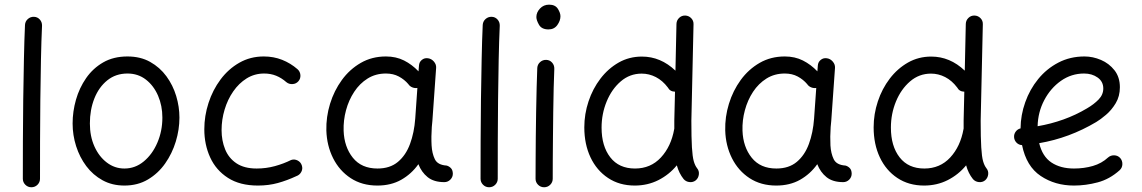

<svg xmlns="http://www.w3.org/2000/svg" viewBox="-20 -768 4906 825"><path d="M126 -695.8Q141.1 -695.3 151.1 -684.1Q161.1 -672.9 160.6 -657.2Q157.7 -595.2 156 -512.5Q154.3 -429.7 153.3 -338.6Q152.3 -247.6 152.1 -159.9Q151.9 -72.3 151.9 0Q151.9 15.1 141.1 25.9Q130.4 36.6 114.7 36.6Q99.6 36.6 88.9 25.9Q78.1 15.1 78.1 0Q78.1 -72.3 78.4 -160.2Q78.6 -248 79.8 -339.4Q81.1 -430.7 82.8 -514.2Q84.5 -597.7 87.4 -661.1Q88.4 -676.3 99.6 -686.3Q110.8 -696.3 126 -695.8Z M527.8 -525.4Q583.5 -525.4 625.2 -502Q667 -478.5 695.1 -440.2Q723.1 -401.9 737.1 -355.5Q751 -309.1 751 -262.7Q751 -211.4 735.4 -159.9Q719.7 -108.4 689.7 -65.7Q659.7 -22.9 615.7 3.2Q571.8 29.3 514.6 29.3Q461.9 29.3 420.7 6.6Q379.4 -16.1 350.8 -54.2Q322.3 -92.3 307.1 -139.9Q292 -187.5 292 -237.3Q292 -288.6 306.4 -339.4Q320.8 -390.1 350.1 -432.4Q379.4 -474.6 423.6 -500Q467.8 -525.4 527.8 -525.4ZM527.8 -452.1Q477.5 -452.1 441.2 -422.9Q404.8 -393.6 385.5 -345Q366.2 -296.4 366.2 -237.3Q366.2 -182.6 385.7 -138.9Q405.3 -95.2 439 -69.6Q472.7 -43.9 514.6 -43.9Q561 -43.9 597.9 -74.5Q634.8 -105 656.2 -155Q677.7 -205.1 677.7 -262.7Q677.7 -313.5 659.2 -356.7Q640.6 -399.9 606.9 -426Q573.2 -452.1 527.8 -452.1Z M1262.2 -418.9Q1252.4 -407.7 1237.1 -406.7Q1221.7 -405.8 1210.4 -415Q1189.9 -433.1 1166.5 -442.6Q1143.1 -452.1 1115.2 -452.1Q1073.7 -452.1 1040 -431.2Q1006.3 -410.2 982.2 -375.2Q958 -340.3 945.1 -297.1Q932.1 -253.9 932.1 -209Q932.1 -164.1 947.3 -126.5Q962.4 -88.9 995.8 -66.4Q1029.3 -43.9 1083 -43.9Q1123.5 -43.9 1161.1 -54.2Q1198.7 -64.5 1231 -80.6Q1245.1 -85.4 1258.8 -78.4Q1272.5 -71.3 1276.9 -57.1Q1281.7 -43 1274.7 -29.5Q1267.6 -16.1 1253.4 -11.2Q1213.9 7.3 1174.1 18.3Q1134.3 29.3 1088.4 29.3Q1010.7 29.3 959.5 -3.7Q908.2 -36.6 883.1 -91.6Q857.9 -146.5 857.9 -212.4Q857.9 -270 876 -325.7Q894 -381.3 927.7 -426.5Q961.4 -471.7 1008.5 -498.5Q1055.7 -525.4 1113.3 -525.4Q1155.8 -525.4 1192.1 -511Q1228.5 -496.6 1258.3 -470.7Q1269.5 -460.9 1270.8 -445.6Q1272 -430.2 1262.2 -418.9Z M1889.2 14.6Q1844.2 14.6 1817.6 -6.8Q1791 -28.3 1777.8 -62.5Q1748 -20.5 1704.1 4.4Q1660.2 29.3 1601.6 29.3Q1535.6 29.3 1487.1 -2.4Q1438.5 -34.2 1411.4 -88.1Q1384.3 -142.1 1382.3 -207.5Q1380.9 -265.6 1398.2 -322Q1415.5 -378.4 1449 -424.3Q1482.4 -470.2 1530.3 -497.8Q1578.1 -525.4 1638.2 -525.4Q1681.6 -525.4 1716.1 -508.1Q1750.5 -490.7 1778.3 -461.4L1780.3 -486.3Q1781.2 -501.5 1792.7 -510.7Q1804.2 -520 1819.3 -517.6Q1834 -515.6 1844.5 -503.4Q1855 -491.2 1854 -476.6L1837.9 -248.5Q1836.9 -235.4 1835.4 -222.2Q1834 -202.6 1833.7 -181.4Q1833.5 -160.2 1834.5 -143.1Q1836.4 -108.9 1848.4 -84Q1860.4 -59.1 1898.9 -56.6Q1908.7 -54.2 1917 -46.1Q1925.3 -38.1 1925.8 -22Q1925.8 -6.8 1915 3.9Q1904.3 14.6 1889.2 14.6ZM1602.1 -43.9Q1655.8 -43.9 1689.9 -72.5Q1724.1 -101.1 1741.9 -149.7Q1759.8 -198.2 1764.2 -258.3L1773.4 -390.1Q1762.7 -388.2 1751.7 -392.6Q1740.7 -397 1734.4 -406.7Q1717.8 -426.3 1693.8 -439.2Q1669.9 -452.1 1638.2 -452.1Q1594.2 -452.1 1559.8 -430.7Q1525.4 -409.2 1502 -373.5Q1478.5 -337.9 1466.8 -294.4Q1455.1 -251 1456.5 -206.5Q1459 -136.7 1496.1 -90.3Q1533.2 -43.9 1602.1 -43.9Z M2092.8 -695.8Q2107.9 -695.3 2117.9 -684.1Q2127.9 -672.9 2127.4 -657.2Q2124.5 -595.2 2122.8 -512.5Q2121.1 -429.7 2120.1 -338.6Q2119.1 -247.6 2118.9 -159.9Q2118.7 -72.3 2118.7 0Q2118.7 15.1 2107.9 25.9Q2097.2 36.6 2081.5 36.6Q2066.4 36.6 2055.7 25.9Q2044.9 15.1 2044.9 0Q2044.9 -72.3 2045.2 -160.2Q2045.4 -248 2046.6 -339.4Q2047.9 -430.7 2049.6 -514.2Q2051.3 -597.7 2054.2 -661.1Q2055.2 -676.3 2066.4 -686.3Q2077.6 -696.3 2092.8 -695.8Z M2284.7 -694.8Q2284.7 -714.8 2300.3 -731.4Q2315.9 -748 2339.4 -748Q2365.7 -748 2377 -730.2Q2388.2 -712.4 2388.2 -698.2Q2388.2 -679.2 2374.8 -660.4Q2361.3 -641.6 2336.9 -641.6Q2307.6 -641.6 2296.1 -661.4Q2284.7 -681.2 2284.7 -694.8ZM2327.1 -510.7Q2342.3 -510.3 2352.3 -499Q2362.3 -487.8 2361.8 -472.2Q2360.4 -438.5 2359.1 -390.1Q2357.9 -341.8 2357.2 -286.9Q2356.4 -231.9 2356 -177.7Q2355.5 -123.5 2355.2 -77.1Q2355 -30.8 2355 0Q2355 15.1 2344.2 25.9Q2333.5 36.6 2317.9 36.6Q2302.7 36.6 2292 25.9Q2281.2 15.1 2281.2 0Q2281.2 -30.8 2281.5 -77.4Q2281.7 -124 2282.2 -178.5Q2282.7 -232.9 2283.7 -288.1Q2284.7 -343.3 2285.9 -392.1Q2287.1 -440.9 2288.6 -476.1Q2289.6 -491.2 2300.8 -501.2Q2312 -511.2 2327.1 -510.7Z M2738.3 -524.9Q2818.8 -524.9 2882.3 -464.4L2886.7 -665.5Q2887.2 -680.7 2898.2 -691.2Q2909.2 -701.7 2924.3 -701.2Q2939.5 -700.7 2950 -689.9Q2960.4 -679.2 2960 -664.1L2950.7 -249Q2950.7 -175.3 2953.1 -135Q2955.6 -94.7 2960.9 -75.7Q2966.3 -56.6 2975.1 -45.4Q2984.9 -33.7 2982.9 -18.3Q2981 -2.9 2969.7 6.8Q2958 16.1 2942.6 14.4Q2927.2 12.7 2917.5 1.5Q2897.5 -23.4 2888.2 -57.6Q2855.5 -17.6 2809.1 5.9Q2762.7 29.3 2707.5 29.3Q2641.6 29.3 2592.8 -3.2Q2543.9 -35.6 2517.3 -92Q2490.7 -148.4 2490.7 -220.7Q2490.7 -277.8 2508.8 -332.3Q2526.9 -386.7 2560.1 -430.2Q2593.3 -473.6 2638.4 -499.3Q2683.6 -524.9 2738.3 -524.9ZM2564.9 -219.7Q2564.9 -140.1 2602.3 -92Q2639.6 -43.9 2708.5 -43.9Q2775.9 -43.9 2819.8 -91.3Q2863.8 -138.7 2877 -213.4Q2877 -214.8 2877.4 -215.8Q2877.4 -224.1 2877.4 -232.7Q2877.4 -241.2 2877.4 -250L2880.4 -374Q2858.9 -374.5 2849.6 -392.1Q2827.1 -421.9 2798.1 -436.8Q2769 -451.7 2737.3 -451.7Q2686 -451.7 2647.2 -418.2Q2608.4 -384.8 2586.7 -331.8Q2564.9 -278.8 2564.9 -219.7Z M3603 14.6Q3558.1 14.6 3531.5 -6.8Q3504.9 -28.3 3491.7 -62.5Q3461.9 -20.5 3418 4.4Q3374 29.3 3315.4 29.3Q3249.5 29.3 3200.9 -2.4Q3152.3 -34.2 3125.2 -88.1Q3098.1 -142.1 3096.2 -207.5Q3094.7 -265.6 3112.1 -322Q3129.4 -378.4 3162.8 -424.3Q3196.3 -470.2 3244.1 -497.8Q3292 -525.4 3352.1 -525.4Q3395.5 -525.4 3429.9 -508.1Q3464.4 -490.7 3492.2 -461.4L3494.1 -486.3Q3495.1 -501.5 3506.6 -510.7Q3518.1 -520 3533.2 -517.6Q3547.9 -515.6 3558.3 -503.4Q3568.8 -491.2 3567.9 -476.6L3551.8 -248.5Q3550.8 -235.4 3549.3 -222.2Q3547.9 -202.6 3547.6 -181.4Q3547.4 -160.2 3548.3 -143.1Q3550.3 -108.9 3562.3 -84Q3574.2 -59.1 3612.8 -56.6Q3622.6 -54.2 3630.9 -46.1Q3639.2 -38.1 3639.6 -22Q3639.6 -6.8 3628.9 3.9Q3618.2 14.6 3603 14.6ZM3315.9 -43.9Q3369.6 -43.9 3403.8 -72.5Q3438 -101.1 3455.8 -149.7Q3473.6 -198.2 3478 -258.3L3487.3 -390.1Q3476.6 -388.2 3465.6 -392.6Q3454.6 -397 3448.2 -406.7Q3431.6 -426.3 3407.7 -439.2Q3383.8 -452.1 3352.1 -452.1Q3308.1 -452.1 3273.7 -430.7Q3239.3 -409.2 3215.8 -373.5Q3192.4 -337.9 3180.7 -294.4Q3168.9 -251 3170.4 -206.5Q3172.9 -136.7 3210 -90.3Q3247.1 -43.9 3315.9 -43.9Z M3981.4 -524.9Q4062 -524.9 4125.5 -464.4L4129.9 -665.5Q4130.4 -680.7 4141.4 -691.2Q4152.3 -701.7 4167.5 -701.2Q4182.6 -700.7 4193.1 -689.9Q4203.6 -679.2 4203.1 -664.1L4193.8 -249Q4193.8 -175.3 4196.3 -135Q4198.7 -94.7 4204.1 -75.7Q4209.5 -56.6 4218.3 -45.4Q4228 -33.7 4226.1 -18.3Q4224.1 -2.9 4212.9 6.8Q4201.2 16.1 4185.8 14.4Q4170.4 12.7 4160.6 1.5Q4140.6 -23.4 4131.3 -57.6Q4098.6 -17.6 4052.2 5.9Q4005.9 29.3 3950.7 29.3Q3884.8 29.3 3835.9 -3.2Q3787.1 -35.6 3760.5 -92Q3733.9 -148.4 3733.9 -220.7Q3733.9 -277.8 3752 -332.3Q3770 -386.7 3803.2 -430.2Q3836.4 -473.6 3881.6 -499.3Q3926.8 -524.9 3981.4 -524.9ZM3808.1 -219.7Q3808.1 -140.1 3845.5 -92Q3882.8 -43.9 3951.7 -43.9Q4019 -43.9 4063 -91.3Q4106.9 -138.7 4120.1 -213.4Q4120.1 -214.8 4120.6 -215.8Q4120.6 -224.1 4120.6 -232.7Q4120.6 -241.2 4120.6 -250L4123.5 -374Q4102.1 -374.5 4092.8 -392.1Q4070.3 -421.9 4041.3 -436.8Q4012.2 -451.7 3980.5 -451.7Q3929.2 -451.7 3890.4 -418.2Q3851.6 -384.8 3829.8 -331.8Q3808.1 -278.8 3808.1 -219.7Z M4791 -36.6Q4748 2 4696.8 15.6Q4645.5 29.3 4594.7 29.3Q4513.2 29.3 4451.7 -12Q4390.1 -53.2 4371.6 -144.5Q4357.9 -145 4348.1 -154.8Q4338.4 -164.6 4337.4 -178.2Q4336.4 -191.9 4344.5 -202.6Q4352.5 -213.4 4365.2 -216.3Q4365.7 -273.4 4385.3 -328.6Q4404.8 -383.8 4440.9 -428.2Q4477.1 -472.7 4527.6 -499Q4578.1 -525.4 4640.1 -525.4Q4675.8 -525.4 4710.7 -510.5Q4745.6 -495.6 4768.8 -466.1Q4792 -436.5 4792 -393.1Q4792 -354.5 4774.2 -324.7Q4756.3 -294.9 4732.4 -274.7Q4708.5 -254.4 4690.4 -243.7Q4574.7 -174.8 4445.3 -152.8Q4459 -95.7 4497.8 -69.8Q4536.6 -43.9 4594.7 -43.9Q4638.2 -43.9 4676 -54.9Q4713.9 -65.9 4741.2 -91.3Q4752.4 -101.1 4767.8 -100.6Q4783.2 -100.1 4793.5 -88.9Q4803.2 -77.6 4802.7 -62.3Q4802.2 -46.9 4791 -36.6ZM4638.2 -452.1Q4583.5 -452.1 4538.8 -420.7Q4494.1 -389.2 4467 -337.6Q4439.9 -286.1 4438.5 -225.6Q4495.6 -235.4 4549.3 -254.6Q4603 -273.9 4650.4 -302.2Q4680.7 -319.8 4700.7 -340.6Q4720.7 -361.3 4720.7 -387.7Q4720.7 -417.5 4696.5 -434.8Q4672.4 -452.1 4638.2 -452.1Z"/></svg>

Font: Mikhak-FD Regular
Style: FD-Regular
Weight: 400
Designer: Amin Abedi
Version: Version 3.2